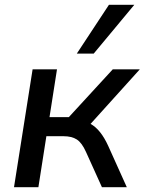

<svg xmlns="http://www.w3.org/2000/svg" viewBox="-20 -775 599 795"><path d="M38 0 115 -488H216L185 -290H265L447 -488H559L355 -262Q397 -239 428 -171L505 0H402L336 -146Q319 -184 298 -197.5Q277 -211 243 -211H172L139 0ZM298 -553 431 -755H536L368 -553Z"/></svg>

Font: Nunito Sans SemiBold
Style: Italic
Weight: 600
Italic angle: -9°
Designer: Vernon Adams
Foundry: Vernon Adams
Version: Version 3.006; ttfautohint (v1.8.3)